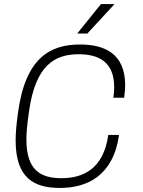

<svg xmlns="http://www.w3.org/2000/svg" viewBox="-20 -915 702 945"><path d="M360 -750H410L541 -892L542 -895H477ZM566 -251H513C489 -81 387 -38 282 -38C182 -38 110 -76 110 -227C110 -254 111 -284 123 -368C155 -595 250 -648 367 -648C460 -648 542 -615 542 -486C542 -470 541 -453 538 -434H591C594 -456 596 -477 596 -496C596 -653 492 -696 374 -696C227 -696 104 -631 68 -356C59 -289 57 -254 57 -223C57 -37 149 10 275 10C407 10 537 -48 566 -251Z"/></svg>

Font: Chivo Light
Style: Italic
Weight: 300
Italic angle: -8°
Designer: Hector Gatti
Foundry: Omnibus-Type
Version: Version 1.003;PS 001.003;hotconv 1.0.70;makeotf.lib2.5.58329